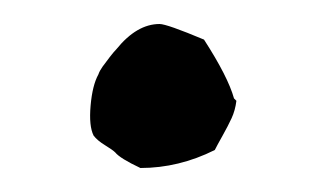

<svg xmlns="http://www.w3.org/2000/svg" viewBox="-20 -405 262 160"><path d="M175 -323 177 -321Q176 -313 173 -306.5Q170 -300 165.5 -292Q161 -284 159 -280Q129 -265 97 -265Q80 -273 76 -278Q74 -280 67.5 -284Q61 -288 58 -292Q54 -300 55.5 -317Q57 -334 62 -343Q63 -346 65.5 -349.5Q68 -353 71.5 -357.5Q75 -362 77 -364Q94 -385 113 -385Q119 -385 150 -372Q170 -341 175 -323Z"/></svg>

Font: FuturaRenner
Style: Regular
Weight: 400
Designer: BSozoo
Foundry: BSozoo
Version: Version 1.001;PS 001.001;hotconv 1.0.70;makeotf.lib2.5.58329